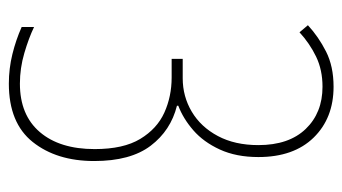

<svg xmlns="http://www.w3.org/2000/svg" viewBox="-190 -574 774 434"><g transform="rotate(90 197.0 -357.0)"><path d="M335 -554Q335 -504 318 -467Q301 -430 274.5 -407Q248 -384 219 -373V-370Q275 -356 309.5 -310.5Q344 -265 344 -183Q344 -98 301 -44Q258 10 169 10Q135 10 102.5 2Q70 -6 41 -19V-47Q66 -35 100 -25Q134 -15 169 -15Q240 -15 278.5 -60Q317 -105 317 -184Q317 -249 294 -287Q271 -325 234.5 -341.5Q198 -358 155 -358H113V-383H157Q198 -383 232.5 -403.5Q267 -424 287.5 -462.5Q308 -501 308 -554Q308 -623 271.5 -661Q235 -699 176 -699Q138 -699 108 -684.5Q78 -670 53 -647L37 -666Q63 -690 96.5 -707Q130 -724 176 -724Q247 -724 291 -679Q335 -634 335 -554Z"/></g></svg>

Font: Noto Sans ExtraCondensed Thin
Style: Regular
Weight: 100
Width: 2
Designer: Monotype Design Team
Foundry: Monotype Imaging Inc.
Version: Version 2.013; ttfautohint (v1.8.4.7-5d5b)